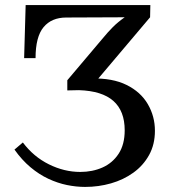

<svg xmlns="http://www.w3.org/2000/svg" viewBox="-20 -720 665 756"><path d="M340 -411Q423 -413 478.5 -385.5Q534 -358 562 -310Q590 -262 590 -205Q590 -151 567 -109.5Q544 -68 505 -40Q466 -12 417 2Q368 16 315 16Q280 16 243.5 8.5Q207 1 170.5 -16Q134 -33 100 -61.5Q66 -90 37 -131L70 -159Q112 -103 172.5 -73Q233 -43 296 -43Q344 -43 383.5 -60.5Q423 -78 447 -114.5Q471 -151 471 -207Q471 -283 426.5 -322.5Q382 -362 291 -365L245 -364V-404ZM382 -566Q405 -594 424.5 -613.5Q444 -633 471 -652L241 -651Q183 -651 151.5 -613Q120 -575 120 -491H75L81 -700H572L571 -652L341 -380L245 -404Z"/></svg>

Font: Lora Medium
Style: Regular
Weight: 500
Designer: Olga Karpushina, Alexei Vanyashin (Cyrillic)
Foundry: Cyreal
Version: Version 3.004